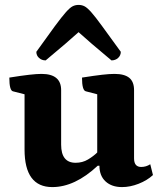

<svg xmlns="http://www.w3.org/2000/svg" viewBox="-20 -750 663 782"><path d="M193 12Q80 12 80 -141V-366L33 -378Q18 -381 18 -434Q68 -442 99 -445.5Q130 -449 149 -449Q229 -449 229 -383V-161Q229 -87 288 -87Q316 -87 338.5 -100.5Q361 -114 376 -129V-366L330 -378Q314 -381 314 -434Q365 -442 395.5 -445.5Q426 -449 446 -449Q487 -449 506.5 -433Q526 -417 526 -383V-105Q526 -70 555 -70Q575 -70 592 -81L603 -37Q579 -15 544.5 -1.5Q510 12 477 12Q435 12 410 -11Q385 -34 385 -75H378Q285 12 193 12ZM300 -730Q313 -730 324 -724.5Q335 -719 351.5 -700.5Q368 -682 396 -643.5Q424 -605 472 -539Q472 -524 461 -514Q450 -504 434 -504Q387 -543 354 -571.5Q321 -600 300 -619Q279 -600 246 -571.5Q213 -543 166 -504Q150 -504 139 -514Q128 -524 128 -539Q175 -605 203.5 -643.5Q232 -682 248.5 -700.5Q265 -719 276 -724.5Q287 -730 300 -730Z"/></svg>

Font: Petrona ExtraBold
Style: Regular
Weight: 800
Designer: Ringo R. Seeber
Foundry: Ringo R. Seeber
Version: Version 2.001; ttfautohint (v1.8.3)